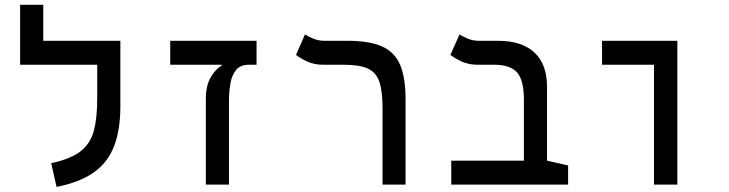

<svg xmlns="http://www.w3.org/2000/svg" viewBox="-20 -752 2970 782"><path d="M470.2 -585.9V-318.4Q470.2 -222.2 444.3 -155.8Q418.5 -89.4 361.3 -49.3Q304.2 -9.3 210.4 9.3L188.5 -87.4Q268.1 -104.5 308.1 -135.7Q348.1 -167 362.1 -219Q376 -271 376 -351.1V-488.3H62V-732.4H156.2V-585.9Z M1024.9 -585.9V-488.3H993.2Q959 -488.3 941.7 -467Q924.3 -445.8 918.5 -412.1Q912.6 -378.4 912.6 -340.3V0H818.4V-349.6Q818.4 -404.8 839.4 -439.2Q860.4 -473.6 882.8 -484.4V-488.3H673.3V-585.9Z M1631.8 -347.7V0H1538.1V-310.1Q1538.1 -380.9 1524.9 -419.4Q1511.7 -458 1477.5 -473.1Q1443.4 -488.3 1379.4 -488.3H1296.4Q1260.3 -488.3 1232.9 -500.7Q1205.6 -513.2 1185.5 -528.3L1222.2 -611.8Q1233.4 -604 1255.1 -595Q1276.9 -585.9 1300.3 -585.9H1395Q1484.4 -585.9 1536.1 -562.7Q1587.9 -539.6 1609.9 -487.3Q1631.8 -435.1 1631.8 -347.7Z M2293.9 -78.1V0H1817.9V-97.7H2113.8V-345.7Q2113.8 -424.8 2086.4 -456.5Q2059.1 -488.3 1992.2 -488.3H1925.3Q1889.6 -488.3 1862.1 -500.7Q1834.5 -513.2 1814.5 -528.3L1851.6 -611.8Q1862.8 -604 1884.3 -595Q1905.8 -585.9 1929.2 -585.9H2007.8Q2105.5 -585.9 2156.7 -538.1Q2208 -490.2 2208 -398.9V-97.7Z M2643.6 0V-488.3H2432.1V-585.9H2738.8V0Z"/></svg>

Font: CaskaydiaCove NFP
Style: Regular
Weight: 400
Designer: Aaron Bell
Foundry: Saja Typeworks
Version: Version 2111.001; VTT 6.35;Nerd Fonts 3.1.1